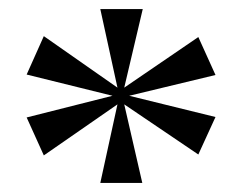

<svg xmlns="http://www.w3.org/2000/svg" viewBox="-20 -780 541 425"><path d="M202 -375H295L255 -549L419 -438L457 -521L266 -568L457 -614L419 -698L255 -586L296 -760H202L240 -586L77 -700L39 -615L229 -568L39 -520L77 -436L240 -549Z"/></svg>

Font: Noto Serif Display Medium
Style: Regular
Weight: 500
Designer: Monotype Design Team
Foundry: Monotype Imaging Inc.
Version: Version 2.009